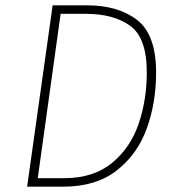

<svg xmlns="http://www.w3.org/2000/svg" viewBox="-20 -702 663 722"><path d="M567 -429Q567 -316 532 -219Q497 -122 419 -61Q341 0 217 0H82L178 -682H307Q424 -682 495.5 -627Q567 -572 567 -429ZM208 -650 122 -32H221Q332 -32 401.5 -89.5Q471 -147 501.5 -237Q532 -327 532 -430Q532 -560 469.5 -605Q407 -650 303 -650Z"/></svg>

Font: FiraGO UltraLight
Style: Italic
Weight: 200
Italic angle: -8°
Designer: bBox Type GmbH
Foundry: bBox Type GmbH
Version: Version 1.001